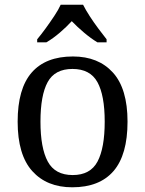

<svg xmlns="http://www.w3.org/2000/svg" viewBox="-20 -786 617 816"><path d="M287 10Q179 10 117 -59Q55 -128 55 -269Q55 -409 114.5 -477.5Q174 -546 290 -546Q398 -546 460 -477.5Q522 -409 522 -269Q522 -128 462.5 -59Q403 10 287 10ZM289 -42Q364 -42 394.5 -99.5Q425 -157 425 -269Q425 -381 394 -437Q363 -493 288 -493Q213 -493 182.5 -437Q152 -381 152 -269Q152 -157 183 -99.5Q214 -42 289 -42ZM138 -619Q154 -638 173 -664Q192 -690 210 -717Q228 -744 238 -766H333Q344 -744 361.5 -717Q379 -690 398.5 -664Q418 -638 433 -619V-606H394Q366 -623 337 -647.5Q308 -672 285 -696Q263 -672 234.5 -647.5Q206 -623 177 -606H138Z"/></svg>

Font: Noto Serif Khitan Small Script
Style: Regular
Weight: 400
Designer: LIU Zhao, ZHANG Congyu, Kushim JIANG
Foundry: Guyu Beijing Co. Ltd.
Version: Version 1.000; ttfautohint (v1.8.4.7-5d5b)